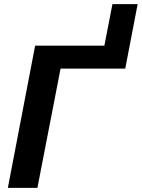

<svg xmlns="http://www.w3.org/2000/svg" viewBox="-20 -909 686 929"><path d="M150 -688H485L524 -889H646L586 -577H273L161 0H18Z"/></svg>

Font: Libra Sans
Style: Bold Italic
Weight: 700
Italic angle: -12°
Foundry: Context Ltd
Version: Version 1.002